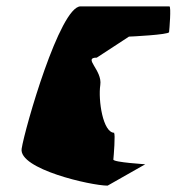

<svg xmlns="http://www.w3.org/2000/svg" viewBox="-20 -583 555 603"><path d="M48 -116C38 -52 266 0 318 0L436 -67C442 -67 335 -73 336 -82C337 -91 343 -165 338 -165L339 -166C303 -166 288 -269 295 -316C302 -363 239 -402 284 -402L385 -468C390 -468 510 -474 511 -482C512 -490 518 -563 512 -563H233C168 -563 58 -180 48 -116Z"/></svg>

Font: Ampere
Style: SCCndIta
Weight: 400
Version: Version 1